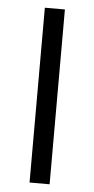

<svg xmlns="http://www.w3.org/2000/svg" viewBox="-51 -712 366 744"><g transform="rotate(5 132.0 -340.0)"><path d="M171 0V-680H93V0Z"/></g></svg>

Font: Catamaran Thin
Style: Regular
Weight: 400
Version: Version 2.000